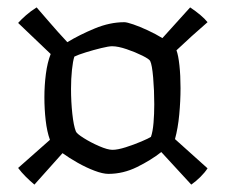

<svg xmlns="http://www.w3.org/2000/svg" viewBox="-20 -550 610 519"><path d="M73 -51Q61 -61 49.5 -72.5Q38 -84 29 -96L115 -172Q107 -194 103.5 -224.5Q100 -255 100 -287Q100 -319 104 -350Q108 -381 117 -404L29 -488Q37 -497 50 -508.5Q63 -520 79 -530Q94 -513 114.5 -489Q135 -465 162 -436Q195 -456 236 -473Q277 -490 316 -490Q323 -490 340.5 -484Q358 -478 379.5 -468Q401 -458 419 -447L494 -530Q509 -520 521.5 -509.5Q534 -499 541 -490Q519 -471 498 -452Q477 -433 457 -414Q462 -401 465 -373.5Q468 -346 468 -312Q468 -277 464.5 -240Q461 -203 453 -174L541 -95Q534 -84 522 -72Q510 -60 497 -51L416 -139Q388 -117 350.5 -98.5Q313 -80 273 -80Q258 -80 235.5 -88.5Q213 -97 190 -110Q167 -123 149 -136ZM284 -145Q298 -145 320 -152Q342 -159 362 -167.5Q382 -176 388 -180Q393 -194 395 -218Q397 -242 397 -268Q397 -306 394 -340.5Q391 -375 386 -385Q384 -390 365 -399.5Q346 -409 322.5 -417Q299 -425 283 -425Q274 -425 253.5 -420Q233 -415 212 -408.5Q191 -402 181 -397Q177 -385 174.5 -361Q172 -337 172 -310Q172 -275 175.5 -242.5Q179 -210 185 -195Q187 -189 206 -177Q225 -165 248 -155Q271 -145 284 -145Z"/></svg>

Font: Texturina 72pt
Style: Regular
Weight: 400
Designer: Guillermo Torres Carreño
Foundry: Omnibus-Type
Version: Version 1.002; ttfautohint (v1.8.3)